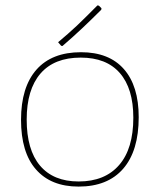

<svg xmlns="http://www.w3.org/2000/svg" viewBox="-20 -689 593 713"><path d="M280.8 -495.1Q384.8 -495.1 439.9 -432.6Q495.1 -370.1 495.1 -253.9Q495.1 -128.9 437.5 -62.5Q379.9 3.9 272 3.9Q168.9 3.9 113.3 -60.1Q58.1 -123 58.1 -244.1Q58.1 -365.2 115.2 -430.2Q172.4 -495.1 280.8 -495.1ZM279.8 -475.1Q181.6 -475.1 130.4 -416Q79.1 -356.4 79.1 -245.1Q79.1 -132.8 128.4 -74.2Q178.2 -15.1 272 -15.1Q369.6 -15.1 422.4 -76.2Q475.1 -136.7 475.1 -252Q475.1 -360.4 424.8 -418Q375 -475.1 279.8 -475.1ZM356.9 -658.2 356 -652.8Q316.4 -613.3 285.2 -584Q250 -550.8 211.9 -518.1L207 -519L195.8 -532.2Q233.4 -563.5 266.1 -594.2Q294.9 -621.6 341.8 -668.9L347.2 -668Z"/></svg>

Font: Datalegreya
Style: Thin
Weight: 250
Designer: Figs Lab
Foundry: Figs Lab
Version: Version 1.002;PS 001.002;hotconv 1.0.70;makeotf.lib2.5.58329